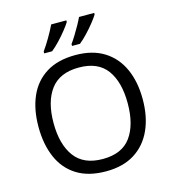

<svg xmlns="http://www.w3.org/2000/svg" viewBox="-135 -1104 1050 1173"><g transform="rotate(-15 390.5 -518.0)"><path d="M720 -409Q720 -299 682.5 -216Q645 -133 572 -87Q499 -41 391 -41Q280 -41 206.5 -87Q133 -133 97 -216.5Q61 -300 61 -410Q61 -520 97 -602Q133 -684 206.5 -730Q280 -776 392 -776Q499 -776 572 -730.5Q645 -685 682.5 -602.5Q720 -520 720 -409ZM156 -409Q156 -274 213 -196.5Q270 -119 391 -119Q513 -119 569 -196.5Q625 -274 625 -409Q625 -544 569 -620.5Q513 -697 392 -697Q271 -697 213.5 -620.5Q156 -544 156 -409ZM570 -985Q560 -968 537 -939Q514 -910 487 -881.5Q460 -853 437 -835H387V-847Q401 -866 417 -892Q433 -918 448.5 -945.5Q464 -973 474 -995H570ZM394 -985Q384 -968 361 -939Q338 -910 311 -881.5Q284 -853 261 -835H211V-847Q232 -876 257 -918.5Q282 -961 298 -995H394Z"/></g></svg>

Font: Noto Sans Tamil UI
Style: Regular
Weight: 400
Designer: Jelle Bosma - Monotype Design Team
Foundry: Monotype Imaging Inc.
Version: Version 2.004; ttfautohint (v1.8.4.7-5d5b)